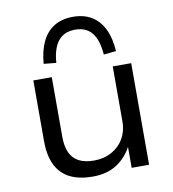

<svg xmlns="http://www.w3.org/2000/svg" viewBox="-85 -829 824 912"><g transform="rotate(-10 327.5 -373.0)"><path d="M289 9Q226 9 181.5 -12.5Q137 -34 113.5 -80Q90 -126 90 -198V-490H179V-202Q179 -156 193 -125.5Q207 -95 236 -80Q265 -65 308 -65Q357 -65 394.5 -86Q432 -107 452.5 -143Q473 -179 473 -224V-490H562V0H478V-111H483Q456 -55 408 -23Q360 9 289 9ZM212 -553 152 -559Q157 -622 178 -665.5Q199 -709 236.5 -732Q274 -755 327 -755Q380 -755 417.5 -732Q455 -709 476 -665.5Q497 -622 501 -559L441 -553Q436 -623 408 -658Q380 -693 327 -693Q274 -693 245.5 -658Q217 -623 212 -553Z"/></g></svg>

Font: Nunito Sans 10pt SemiExpanded
Style: Regular
Weight: 400
Width: 6
Designer: Vernon Adams
Foundry: Vernon Adams
Version: Version 3.101;gftools[0.9.27]